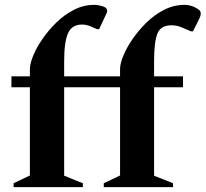

<svg xmlns="http://www.w3.org/2000/svg" viewBox="-20 -770 846 790"><path d="M36 0V-16L103 -48V-411H27V-456H103V-487Q103 -507 116 -539.5Q129 -572 153.5 -608Q178 -644 211 -676.5Q244 -709 284 -729.5Q324 -750 368 -750Q378 -750 387 -748Q396 -746 403 -744Q414 -740 417.5 -735.5Q421 -731 421 -725Q421 -721 419 -716.5Q417 -712 414 -706L388 -650H379L363 -657Q353 -662 341.5 -665.5Q330 -669 318 -669Q276 -669 260 -633.5Q244 -598 244 -518V-456H474V-487Q474 -507 487 -539.5Q500 -572 524.5 -608Q549 -644 582 -676.5Q615 -709 655 -729.5Q695 -750 740 -750Q752 -750 763 -747Q774 -744 782 -740Q796 -733 801 -727.5Q806 -722 806 -714Q806 -705 801 -695L774 -641H766L747 -649Q730 -657 716 -661.5Q702 -666 685 -666Q642 -666 628 -632.5Q614 -599 614 -518V-456H733V-411H614V-47L692 -16V0H407V-16L474 -48V-411H244V-47L321 -16V0Z"/></svg>

Font: Spectral SC
Style: Bold
Weight: 700
Designer: Jean-Baptiste Levee
Foundry: Production Type
Version: Version 2.001